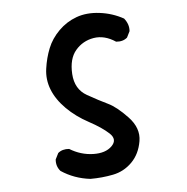

<svg xmlns="http://www.w3.org/2000/svg" viewBox="-43 -559 587 604"><g transform="rotate(-5 250.0 -257.5)"><path d="M218.8 2Q168 -3.9 127 -31.2Q113.3 -46.9 115.2 -68.4L125 -87.9Q138.7 -99.6 160.2 -97.7Q195.3 -76.2 234.4 -75.2Q273.4 -74.2 293.5 -94.2Q313.5 -114.3 291.5 -134.8Q269.5 -155.3 229.5 -176.8Q189.5 -198.2 160.2 -227.5Q130.9 -256.8 118.2 -289.1Q105.5 -321.3 110.4 -355.5Q115.2 -389.6 127 -418.9Q138.7 -448.2 163.1 -472.7Q187.5 -497.1 219.7 -508.8Q252 -520.5 292.5 -515.6Q333 -510.7 368.2 -491.2Q383.8 -471.7 381.8 -450.2L372.1 -430.7Q358.4 -418.9 336.9 -420.9Q301.8 -444.3 267.1 -438.5Q232.4 -432.6 210 -406.2Q187.5 -379.9 190.4 -331.5Q193.4 -283.2 230.5 -262.2Q267.6 -241.2 294.4 -228.5Q321.3 -215.8 355.5 -179.7Q389.6 -143.6 382.8 -103Q376 -62.5 350.6 -37.1Q325.2 -11.7 290.5 -4.9Q255.9 2 218.8 2Z"/></g></svg>

Font: NaikaiFont
Style: Regular
Weight: 400
Version: Version 1.67